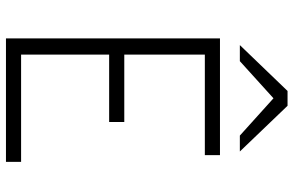

<svg xmlns="http://www.w3.org/2000/svg" viewBox="-186 -774 961 628"><g transform="rotate(90 294.0 -460.5)"><path d="M106 0V-700H488V-650.5H159V-387H379.5V-337.5H159V-49.5H510V0ZM128 -765 278 -921H326.5L476 -765H424L302 -875L180.5 -765Z"/></g></svg>

Font: Overpass ExtraLight
Style: Regular
Weight: 250
Designer: Delve Withrington, Dave Bailey, Thomas Jockin
Foundry: Delve Fonts LLC
Version: Version 4.000